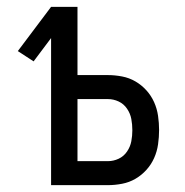

<svg xmlns="http://www.w3.org/2000/svg" viewBox="-20 -540 540 560"><path d="M129 0V-429L78 -361L32 -391L129 -520H206V-321H295Q315 -321 336 -317Q357 -313 375 -302.5Q393 -292 407 -276.5Q421 -261 429.5 -242Q438 -223 441 -202Q444 -181 444 -161Q444 -140 441 -119Q438 -98 429.5 -79Q421 -60 407 -44.5Q393 -29 375 -18.5Q357 -8 336 -4Q315 0 295 0ZM206 -70H295Q311 -70 326 -77Q341 -84 350.5 -98Q360 -112 363 -128Q366 -144 366 -160Q366 -177 363 -193Q360 -209 350.5 -223Q341 -237 326 -244Q311 -251 295 -251H206Z"/></svg>

Font: Huly
Style: Regular
Weight: 400
Designer: Belleve Invis
Foundry: Belleve Invis
Version: Version 33.2.5; ttfautohint (v1.8.4)